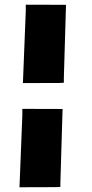

<svg xmlns="http://www.w3.org/2000/svg" viewBox="-20 -790 394 818"><path d="M77.6 -436 89.8 -742.7V-770L261.2 -769.5L252 -456.5V-437.5L232.9 -436.5ZM63 7.8 75.2 -298.8V-326.2L246.6 -325.7L237.3 -12.7V6.3L218.3 7.3Z"/></svg>

Font: Seymour One
Style: Regular
Weight: 400
Designer: Vernon Adams
Foundry: Vernon Adams
Version: Version 1.100; ttfautohint (v1.8.4.7-5d5b);gftools[0.9.33]